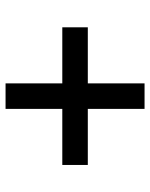

<svg xmlns="http://www.w3.org/2000/svg" viewBox="58 -858 558 715"><g transform="rotate(-90 337.5 -500.0)"><path d="M290 -452.5H81.2V-547.5H290V-758.8H385V-547.5H593.8V-452.5H385V-241.2H290Z"/></g></svg>

Font: Abordage
Style: Regular
Weight: 400
Designer: Ange Degheest & Eugénie Bidaut
Foundry: Velvetyne Type Foundry
Version: Version 1.000;FEAKit 1.0